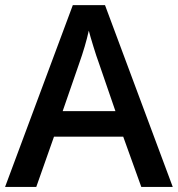

<svg xmlns="http://www.w3.org/2000/svg" viewBox="-20 -737 701 757"><path d="M537.1 0 465.8 -198.2H192.9L123 0H0L267.1 -716.8H394L661.1 0ZM435.1 -298.8 368.2 -493.2Q360.8 -512.7 347.9 -554.7Q335 -596.7 330.1 -616.2Q316.9 -556.2 291.5 -484.9L227.1 -298.8Z"/></svg>

Font: f3_56222          
Style: Regular
Weight: 600
Foundry: Ascender Corporation
Version: Version 1.10